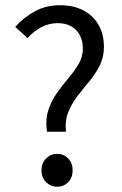

<svg xmlns="http://www.w3.org/2000/svg" viewBox="-20 -702 465 734"><path d="M159.6 -198.5Q153 -245.1 165 -281.5Q177.1 -317.8 198.3 -347.6Q219.5 -377.3 242.2 -404Q265 -430.7 280.9 -457.9Q296.8 -485.1 296.8 -516.8Q296.8 -543.6 286.1 -565.7Q275.4 -587.7 253.9 -600.6Q232.4 -613.5 200.3 -613.5Q167.7 -613.5 138.5 -598.4Q109.2 -583.2 85.4 -556.4L38.2 -599.4Q70.2 -635.1 112.8 -658.5Q155.4 -682 209.7 -682Q260.2 -682 298 -662.6Q335.7 -643.2 356.5 -607.4Q377.3 -571.5 377.3 -522.4Q377.3 -483.3 361.2 -451.5Q345.2 -419.8 321.8 -391.6Q298.4 -363.4 276.3 -334.8Q254.2 -306.1 240.9 -273.2Q227.6 -240.3 232.5 -198.5ZM198.2 12Q174.2 12 156.4 -5.5Q138.6 -23.1 138.6 -50.3Q138.6 -79.1 156.4 -96.5Q174.2 -113.8 198.2 -113.8Q223.2 -113.8 240.5 -96.5Q257.7 -79.1 257.7 -50.3Q257.7 -23.1 240.5 -5.5Q223.2 12 198.2 12Z"/></svg>

Font: Source Sans 3 VF
Style: Regular
Weight: 200
Designer: Paul D. Hunt
Foundry: Adobe
Version: Version 3.046;hotconv 1.0.118;makeotfexe 2.5.65603